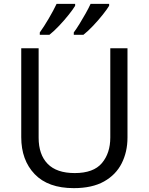

<svg xmlns="http://www.w3.org/2000/svg" viewBox="-20 -964 771 994"><path d="M640 -252Q640 -178 610 -118.5Q580 -59 518.5 -24.5Q457 10 362 10Q229 10 159.5 -62.5Q90 -135 90 -254V-714H180V-251Q180 -164 226.5 -116Q273 -68 367 -68Q464 -68 507.5 -119.5Q551 -171 551 -252V-714H640ZM545 -934Q535 -917 512 -888Q489 -859 462 -830.5Q435 -802 412 -784H362V-796Q376 -815 392 -841Q408 -867 423.5 -894.5Q439 -922 449 -944H545ZM369 -934Q359 -917 336 -888Q313 -859 286 -830.5Q259 -802 236 -784H186V-796Q207 -825 232 -867.5Q257 -910 273 -944H369Z"/></svg>

Font: Noto Sans Wancho
Style: Regular
Weight: 400
Designer: Monotype Design Team
Foundry: Monotype Imaging Inc.
Version: Version 2.001; ttfautohint (v1.8.4.7-5d5b)